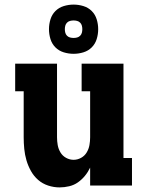

<svg xmlns="http://www.w3.org/2000/svg" viewBox="-20 -807 640 835"><path d="M239 8Q214 8 189.5 0Q165 -8 146 -24.5Q127 -41 114.5 -63.5Q102 -86 95 -110Q88 -134 85.5 -159.5Q83 -185 83 -210V-410H46V-530H228V-210Q228 -193 231 -176Q234 -159 243 -144Q252 -129 267.5 -120.5Q283 -112 300 -112Q317 -112 332.5 -120.5Q348 -129 357 -144Q366 -159 369 -176Q372 -193 372 -210V-410H335V-530H517V-120H554V0H372V-78Q363 -59 349.5 -42.5Q336 -26 319 -14Q302 -2 281 3Q260 8 239 8ZM300 -573Q278 -573 257 -579.5Q236 -586 221 -601Q206 -616 199.5 -637Q193 -658 193 -680Q193 -702 199.5 -723Q206 -744 221 -759Q236 -774 257 -780.5Q278 -787 300 -787Q322 -787 343 -780.5Q364 -774 379 -759Q394 -744 400.5 -723Q407 -702 407 -680Q407 -658 400.5 -637Q394 -616 379 -601Q364 -586 343 -579.5Q322 -573 300 -573ZM300 -642Q308 -642 315.5 -644Q323 -646 328.5 -651.5Q334 -657 336 -664.5Q338 -672 338 -680Q338 -688 336 -695.5Q334 -703 328.5 -708.5Q323 -714 315.5 -716Q308 -718 300 -718Q292 -718 284.5 -716Q277 -714 271.5 -708.5Q266 -703 264 -695.5Q262 -688 262 -680Q262 -672 264 -664.5Q266 -657 271.5 -651.5Q277 -646 284.5 -644Q292 -642 300 -642Z"/></svg>

Font: Iosevka Slab Heavy Extended
Style: Regular
Weight: 900
Width: 7
Monospace: yes
Designer: Belleve Invis
Foundry: Belleve Invis
Version: Version 11.1.0; ttfautohint (v1.8.3)